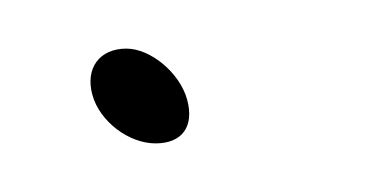

<svg xmlns="http://www.w3.org/2000/svg" viewBox="-20 -117 152 79"><path d="M18 -78C21 -67 33 -58 44 -58C55 -58 60 -65 57 -76C54 -87 42 -97 32 -97C21 -97 15 -89 18 -78Z"/></svg>

Font: Stray Cat
Style: OpObl
Weight: 400
Version: Version 1.0